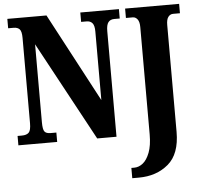

<svg xmlns="http://www.w3.org/2000/svg" viewBox="-61 -777 1113 1080"><g transform="rotate(-5 495.0 -237.0)"><path d="M642 182H659Q684 182 707 164Q730 146 745.5 106Q761 66 761 3V-603Q761 -633 750 -647Q739 -661 724 -661H685V-714H990V-661H951Q935 -661 924 -647Q913 -633 913 -601V2Q913 127 846 183.5Q779 240 679 240H642ZM20 -53H44Q71 -53 83.5 -65.5Q96 -78 96 -118V-600Q96 -637 84.5 -649Q73 -661 51 -661H20V-714H241L507 -213V-600Q507 -634 495.5 -647.5Q484 -661 463 -661H432V-714H650V-661H619Q597 -661 585.5 -646.5Q574 -632 574 -596V0H465L163 -558V-118Q163 -77 172.5 -65Q182 -53 206 -53H239V0H20Z"/></g></svg>

Font: Noto Serif CondExtraBold
Style: Regular
Weight: 800
Width: 3
Designer: Monotype Design Team
Foundry: Monotype Imaging Inc.
Version: Version 1.001